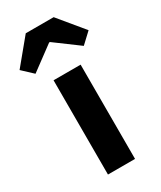

<svg xmlns="http://www.w3.org/2000/svg" viewBox="-261 -921 836 995"><g transform="rotate(-30 156.5 -423.5)"><path d="M76 0V-564H238V0ZM-50 -698 73 -847H240L363 -698L301 -640L159 -745H154L12 -640Z"/></g></svg>

Font: Noto Sans SC Thin ExtraBold
Style: Regular
Weight: 800
Version: Version 2.004-H2;hotconv 1.0.118;makeotfexe 2.5.65603